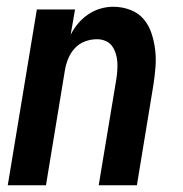

<svg xmlns="http://www.w3.org/2000/svg" viewBox="-20 -548 540 568"><path d="M3 0 89 -520H202L189 -445Q198 -463 211 -478.5Q224 -494 241 -505.5Q258 -517 277 -522.5Q296 -528 315 -528Q341 -528 365 -519Q389 -510 404.5 -492Q420 -474 428 -450Q436 -426 439 -401Q442 -376 440 -350Q438 -324 434 -298L385 0H272L324 -313Q326 -326 327 -339.5Q328 -353 327 -366Q326 -379 322 -391Q318 -403 311 -412.5Q304 -422 292 -427Q280 -432 267 -432Q249 -432 231.5 -425.5Q214 -419 201.5 -405.5Q189 -392 182 -375Q175 -358 172 -340L116 0Z"/></svg>

Font: Iosevka
Style: Bold Italic
Weight: 700
Italic angle: -9°
Monospace: yes
Designer: Belleve Invis
Foundry: Belleve Invis
Version: Version 32.5.0; ttfautohint (v1.8.4)